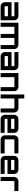

<svg xmlns="http://www.w3.org/2000/svg" viewBox="2704 -3514 810 6258"><g transform="rotate(90 3109.0 -385.0)"><path d="M190 0Q152 0 120.5 -19Q89 -38 70.5 -69Q52 -100 52 -138V-356H510V-437Q510 -442 506.5 -445.5Q503 -449 498 -449H52V-580H503Q541 -580 572.5 -561Q604 -542 622.5 -511Q641 -480 641 -442V0ZM195 -131H510V-238H183V-143Q183 -138 186.5 -134.5Q190 -131 195 -131Z M722 0V-580H1441Q1480 -580 1511 -561Q1542 -542 1560.5 -511Q1579 -480 1579 -442V0H1449V-437Q1449 -442 1445 -445.5Q1441 -449 1436 -449H1229Q1224 -449 1220.5 -445.5Q1217 -442 1217 -437V0H1085V-437Q1085 -442 1081.5 -445.5Q1078 -449 1073 -449H865Q860 -449 856.5 -445.5Q853 -442 853 -437V0Z M1815 0Q1777 0 1745.5 -19Q1714 -38 1695.5 -69Q1677 -100 1677 -138V-356H2135V-437Q2135 -442 2131.5 -445.5Q2128 -449 2123 -449H1677V-580H2128Q2166 -580 2197.5 -561Q2229 -542 2247.5 -511Q2266 -480 2266 -442V0ZM1820 -131H2135V-238H1808V-143Q1808 -138 1811.5 -134.5Q1815 -131 1820 -131Z M2362 0V-580H2813Q2851 -580 2882.5 -561Q2914 -542 2932.5 -511Q2951 -480 2951 -442V0H2820V-437Q2820 -442 2816.5 -445.5Q2813 -449 2808 -449H2505Q2500 -449 2496.5 -445.5Q2493 -442 2493 -437V0Z M3058 0V-770H3189V-580H3509Q3547 -580 3578 -561Q3609 -542 3628 -511Q3647 -480 3647 -442V0H3516V-437Q3516 -442 3512.5 -445.5Q3509 -449 3504 -449H3201Q3196 -449 3192.5 -445.5Q3189 -442 3189 -437V0Z M3860 0Q3822 0 3791 -19Q3760 -38 3741 -69Q3722 -100 3722 -138V-442Q3722 -480 3741 -511Q3760 -542 3791 -561Q3822 -580 3860 -580H4173Q4211 -580 4242.5 -561Q4274 -542 4292.5 -511Q4311 -480 4311 -442V-224H3853V-143Q3853 -138 3856.5 -134.5Q3860 -131 3865 -131H4311V0H3860ZM3853 -342H4180V-437Q4180 -442 4176.5 -445.5Q4173 -449 4168 -449H3865Q3860 -449 3856.5 -445.5Q3853 -442 3853 -437Z M4529 0Q4491 0 4460 -19Q4429 -38 4410 -69Q4391 -100 4391 -138V-442Q4391 -480 4410 -511Q4429 -542 4460 -561Q4491 -580 4529 -580H4979V-449H4534Q4529 -449 4525.5 -445.5Q4522 -442 4522 -437V-143Q4522 -138 4525.5 -134.5Q4529 -131 4534 -131H4980V0H4529Z M5199 0Q5161 0 5130 -19Q5099 -38 5080 -69Q5061 -100 5061 -138V-442Q5061 -480 5080 -511Q5099 -542 5130 -561Q5161 -580 5199 -580H5512Q5550 -580 5581.5 -561Q5613 -542 5631.5 -511Q5650 -480 5650 -442V-224H5192V-143Q5192 -138 5195.5 -134.5Q5199 -131 5204 -131H5650V0H5199ZM5192 -342H5519V-437Q5519 -442 5515.5 -445.5Q5512 -449 5507 -449H5204Q5199 -449 5195.5 -445.5Q5192 -442 5192 -437Z M5748 0V-442Q5748 -480 5767 -511Q5786 -542 5817.5 -561Q5849 -580 5886 -580H6208V-449H5891Q5886 -449 5882.5 -445.5Q5879 -442 5879 -437V0Z"/></g></svg>

Font: Orbitron
Style: Bold
Weight: 700
Designer: Matt McInerney
Foundry: The League of Moveable Type
Version: Version 2.001